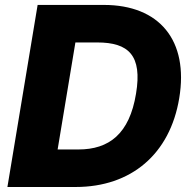

<svg xmlns="http://www.w3.org/2000/svg" viewBox="-20 -747 770 767"><path d="M394.9 -727.3H130.3L9.6 0H282.3C503.9 0 659.1 -131.4 696 -354.8C734.4 -585.9 616.8 -727.3 394.9 -727.3ZM523.4 -372.9C497.2 -212 415.5 -149.9 293.3 -149.9H210.2L281.2 -577.4H368.6C493.6 -577.4 549 -525.9 523.4 -372.9Z"/></svg>

Font: TID UI Extra Bold
Style: Italic
Weight: 800
Italic angle: -9.39999°
Designer: The TID Project Authors
Foundry: Bakken & Bæck
Version: Version 1.001;hotconv 1.0.109;makeotfexe 2.5.65596